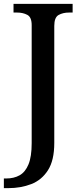

<svg xmlns="http://www.w3.org/2000/svg" viewBox="-34 -734 422 994"><path d="M-14 240V190H-2Q38 190 67.5 173.5Q97 157 113.5 117Q130 77 130 7V-604Q130 -645 107.5 -657Q85 -669 55 -669H36V-714H342V-669H323Q292 -669 269.5 -656.5Q247 -644 247 -600V6Q247 96 214.5 147Q182 198 128 219Q74 240 9 240Z"/></svg>

Font: Noto Serif Sinhala Medium
Style: Regular
Weight: 500
Designer: Jelle Bosma - Monotype Design Team
Foundry: Monotype Imaging Inc.
Version: Version 2.007; ttfautohint (v1.8.4.7-5d5b)